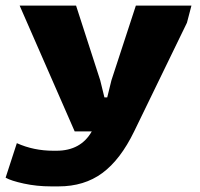

<svg xmlns="http://www.w3.org/2000/svg" viewBox="-60 -468 712 684"><path d="M-40 165 0 42Q60 69 130 69H141Q228 69 267 0H206L10 -448H211L297 -182L312 -121H322L337 -182L424 -448H622L606 -387L418 0Q369 101 304.5 148.5Q240 196 149 196H122Q71 196 25 186Q-21 176 -40 165Z"/></svg>

Font: Gold Bold
Style: Regular
Weight: 400
Designer: jaiki
Version: Version 1.000